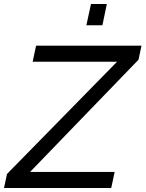

<svg xmlns="http://www.w3.org/2000/svg" viewBox="-54 -938 726 958"><path d="M377 -812 400 -918H479L457 -812ZM-19 -70 530 -630H109L126 -710H652L637 -640L96 -80H518L501 0H-34Z"/></svg>

Font: Raleway-v4020 Medium
Style: Italic
Weight: 500
Italic angle: -12°
Designer: Matt McInerney, Pablo Impallari, Rodrigo Fuenzalida
Foundry: Matt McInerney, Pablo Impallari, Rodrigo Fuenzalida
Version: Version 4.020;PS 004.020;hotconv 1.0.88;makeotf.lib2.5.64775